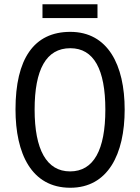

<svg xmlns="http://www.w3.org/2000/svg" viewBox="-20 -874 659 904"><path d="M439 -854H180V-789H439ZM567 -358C567 -568 488 -724 311 -724C139 -724 53 -596 53 -359C53 -151 128 10 311 10C488 10 567 -148 567 -358ZM143 -358C143 -546 197 -647 311 -647C422 -647 476 -547 476 -358C476 -168 421 -67 310 -67C199 -67 143 -170 143 -358Z"/></svg>

Font: Noto Sans Kannada Condensed
Style: Regular
Weight: 400
Width: 3
Designer: Jelle Bosma - Monotype Design Team
Foundry: Monotype Imaging Inc.
Version: Version 2.005